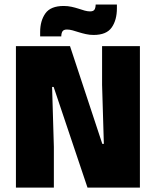

<svg xmlns="http://www.w3.org/2000/svg" viewBox="-20 -848 704 868"><path d="M52 -639.5H296.5L442.5 -197.5H449.5L441.5 -464.5V-639.5H612.5V0H375.5L222.5 -455H215.5L223.5 -184V0H52ZM403 -690Q385 -690 368.2 -693.8Q351.5 -697.5 336.5 -702.2Q321.5 -707 308 -710.8Q294.5 -714.5 283 -714.5Q268.5 -714.5 263 -707Q257.5 -699.5 257 -684V-683.5H161.5V-703Q161.5 -754 185.2 -787.5Q209 -821 268 -821Q287 -821 303.8 -817.2Q320.5 -813.5 335 -808.8Q349.5 -804 362.5 -800.2Q375.5 -796.5 387 -796.5Q401.5 -796.5 406.8 -804Q412 -811.5 412.5 -827V-827.5H508.5V-810.5Q508.5 -757.5 485 -723.8Q461.5 -690 403 -690Z"/></svg>

Font: Anek Devanagari Medium ExtraBold
Style: Regular
Weight: 800
Version: Version 1.003